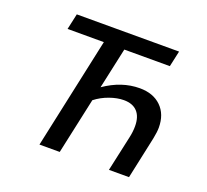

<svg xmlns="http://www.w3.org/2000/svg" viewBox="-115 -796 1006 935"><g transform="rotate(20 388.0 -329.0)"><path d="M695 -276Q695 -254 688 -219L641 0H537L577 -183Q584 -214 584 -243Q584 -292 560 -318Q536 -344 490 -344Q456 -344 416.5 -330Q377 -316 345 -291L282 0H177L301 -576H113L131 -658H661L643 -576H407L361 -364Q449 -425 543 -425Q613 -425 654 -385Q695 -345 695 -276Z"/></g></svg>

Font: Ysabeau Infant Semibold
Style: Italic
Weight: 600
Italic angle: -12°
Designer: Christian Thalmann (Catharsis Fonts)
Version: Version 0.003